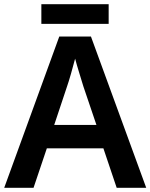

<svg xmlns="http://www.w3.org/2000/svg" viewBox="-20 -890 713 910"><path d="M495 -870H176V-777H495ZM533 0H673L411 -717H261L0 0H139L202 -187H470ZM375 -481 437 -298H237L298 -481C306 -503 326 -572 336 -612C345 -577 367 -508 375 -481Z"/></svg>

Font: Noto Sans Balinese SemiBold
Style: Regular
Weight: 600
Designer: Aditya Bayu, David Williams
Foundry: David Williams
Version: Version 2.005